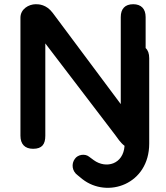

<svg xmlns="http://www.w3.org/2000/svg" viewBox="-20 -698 788 911"><path d="M137 8C180 8 195 -14 195 -54V-492L527 -57C536 -45 551 -21 571 -6C565 82 483 104 425 62L402 45C383 30 349 35 335 56C318 79 321 114 349 134L371 152C490 245 688 177 688 -17V-422C688 -444 682 -460 671 -470V-617C671 -656 650 -678 612 -678C573 -678 553 -656 553 -617V-204L230 -637C200 -677 164 -678 150 -678C116 -678 77 -655 77 -614V-54C77 -14 98 8 137 8Z"/></svg>

Font: SN Pro SemiBold
Style: Regular
Weight: 600
Designer: Tobias Whetton
Foundry: Supernotes
Version: Version 1.003;Glyphs 3.3 (3324)